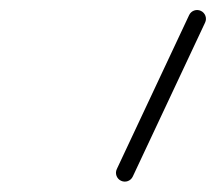

<svg xmlns="http://www.w3.org/2000/svg" viewBox="-20 -597 428 380"><path d="M354.3 -567.1C354.3 -567.1 354.3 -567.1 354.3 -567.1C306.6 -465.6 258.9 -364 211.2 -262.4C207.1 -253.7 210.8 -243.3 219.6 -239.2C228.3 -235.1 238.7 -238.8 242.8 -247.6C290.5 -349.1 338.2 -450.7 385.9 -552.3C390.1 -561 386.3 -571.4 377.5 -575.5C368.8 -579.6 358.4 -575.9 354.3 -567.1Z"/></svg>

Font: FRB American Cursive Guidelines
Style: Italic
Weight: 400
Italic angle: -25°
Version: Version 2.0;Modular Font Editor K font №1